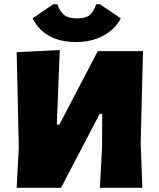

<svg xmlns="http://www.w3.org/2000/svg" viewBox="-20 -889 755 909"><path d="M453 -869 552 -802Q524 -749 468.5 -719.5Q413 -690 340 -690Q192 -690 134 -802L232 -869H251Q266 -830 286 -816Q306 -802 345 -802Q383 -802 402 -815.5Q421 -829 436 -869ZM59 0 69 -190 59 -642 263 -652 249 -299H261L443 -647H657L646 -210L654 0H453L463 -190L464 -350H452L269 0Z"/></svg>

Font: Alegreya Sans SC Black
Style: Regular
Weight: 900
Designer: Juan Pablo del Peral
Foundry: Huerta Tipografica
Version: Version 2.007